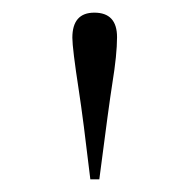

<svg xmlns="http://www.w3.org/2000/svg" viewBox="-20 -743 298 302"><path d="M122.1 -460.9Q110.8 -556.6 104 -600.6Q93.8 -667 93.8 -683.6Q93.8 -723.1 128.4 -723.1Q164.1 -723.1 164.1 -684.6Q164.1 -657.2 156.7 -611.8Q151.4 -578.6 136.2 -460.9Z"/></svg>

Font: Elstob ExtraLight
Style: Regular
Weight: 200
Designer: Peter S. Baker
Version: Version 1.015